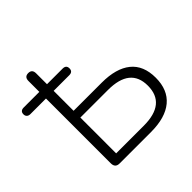

<svg xmlns="http://www.w3.org/2000/svg" viewBox="-182 -887 1062 1062"><g transform="rotate(-45 349.5 -355.5)"><path d="M144 -35V-542H22Q9 -542 1.5 -549Q-6 -556 -6 -568Q-6 -594 22 -594H144V-679Q144 -711 174 -711Q204 -711 204 -679V-594H326Q354 -594 354 -568Q354 -542 326 -542H204V-386H424Q536 -386 595.5 -338Q655 -290 655 -194Q655 -99 595.5 -49.5Q536 0 424 0H178Q144 0 144 -35ZM593 -194Q593 -333 420 -333H204V-53H420Q593 -53 593 -194Z"/></g></svg>

Font: SN Pro Light
Style: Regular
Weight: 300
Designer: Tobias Whetton
Foundry: Supernotes
Version: Version 1.002